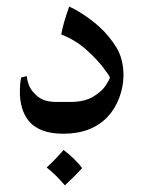

<svg xmlns="http://www.w3.org/2000/svg" viewBox="-20 -398 453 580"><path d="M304 -44Q256 6 171 6Q97 6 65 -35Q40 -68 40 -121Q40 -146 44 -164L61 -168Q64 -136 83 -117Q95 -103 111 -96.5Q127 -90 151 -90H192Q236 -90 262.5 -106.5Q289 -123 300.5 -141.5Q312 -160 312 -164Q312 -167 292.5 -193Q273 -219 240.5 -248Q208 -277 165 -294Q171 -328 189 -378Q206 -371 230.5 -355Q255 -339 278 -319Q311 -289 332 -254Q353 -219 353 -171Q353 -136 340 -102Q327 -68 304 -44ZM228 110Q208 132 176 162Q149 130 121 108Q147 84 172 55Q188 67 203.5 82Q219 97 228 110Z"/></svg>

Font: Mirza
Style: Regular
Weight: 400
Designer: Arabic design by Kourosh Beigpour, Latin design by Eduardo Tunni, engineering by Lasse Fister
Version: Version 1.000